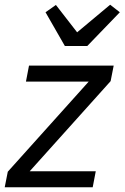

<svg xmlns="http://www.w3.org/2000/svg" viewBox="-25 -794 528 814"><path d="M345 -599 483 -742 442 -774 302 -657 212 -773 168 -742 250 -599ZM368 0 381 -68H101L444 -450L457 -516H98L85 -448H351L8 -66L-5 0Z"/></svg>

Font: LVC Sans
Style: Italic
Weight: 400
Italic angle: -11.31°
Designer: Mike Abbink, Paul van der Laan, Pieter van Rosmalen
Foundry: Bold Monday
Version: Version 3.0